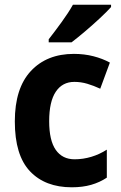

<svg xmlns="http://www.w3.org/2000/svg" viewBox="-20 -786 513 816"><path d="M285 10Q172 10 107.5 -58Q43 -126 43 -270Q43 -411 111 -484Q179 -557 294 -557Q338 -557 377 -547Q416 -537 447 -520L406 -409Q378 -422 351 -430Q324 -438 296 -438Q245 -438 217 -396Q189 -354 189 -271Q189 -189 217 -149Q245 -109 297 -109Q333 -109 368 -119.5Q403 -130 434 -150V-31Q404 -11 367.5 -0.5Q331 10 285 10ZM452 -756Q435 -737 405 -709Q375 -681 342 -653Q309 -625 284 -606H187V-619Q212 -651 241.5 -691.5Q271 -732 290 -766H452Z"/></svg>

Font: Noto Sans Hebrew SemiCondensed
Style: Bold
Weight: 700
Width: 4
Designer: Monotype Design Team
Foundry: Monotype Imaging Inc.
Version: Version 2.004; ttfautohint (v1.8.4.7-5d5b)